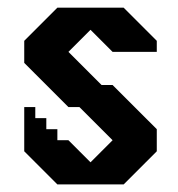

<svg xmlns="http://www.w3.org/2000/svg" viewBox="-20 -487 469 507"><path d="M277.3 -350H394V-379.2L306.5 -466.7H131.5L44 -379.2V-320.9L73.2 -291.7L160.7 -204.2H189.8L277.3 -116.7L219 -58.4L160.7 -116.7H131.5V-145.9H102.3V-175H73.2V-204.2H44V-87.5L131.5 0H306.5L394 -87.5V-145.9L277.3 -262.5H248.2L160.7 -350L219 -408.3Z"/></svg>

Font: Stepalange
Style: Regular
Weight: 400
Designer: Szymon Furjan
Version: Version 1.005;Fontself Maker 3.5.8